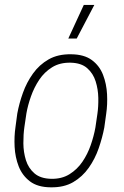

<svg xmlns="http://www.w3.org/2000/svg" viewBox="-20 -762 512 792"><path d="M43.9 -238.3 51.3 -293.5Q59.1 -335.9 74.5 -378.9Q89.8 -421.9 116 -458.5Q142.1 -495.1 180.7 -517.1Q219.2 -539.1 273.9 -538.1Q327.1 -537.6 358.9 -514.2Q390.6 -490.7 405 -453.4Q419.4 -416 421.6 -373.5Q423.8 -331.1 418 -292L410.2 -235.8Q402.3 -194.3 387.2 -150.6Q372.1 -106.9 346.2 -70.1Q320.3 -33.2 282 -10.7Q243.7 11.7 189 10.7Q135.3 10.3 103.5 -13.9Q71.8 -38.1 57.1 -75.7Q42.5 -113.3 40.3 -156.2Q38.1 -199.2 43.9 -238.3ZM88.9 -293.9 80.6 -237.8Q76.2 -207 76.4 -170.7Q76.7 -134.3 86.9 -101.3Q97.2 -68.4 122.1 -46.9Q147 -25.4 190.9 -24.4Q234.4 -23.4 266.4 -43.2Q298.3 -63 319.8 -94.5Q341.3 -126 354.2 -163.3Q367.2 -200.7 373.5 -235.8L381.8 -292.5Q386.2 -322.3 385.5 -358.2Q384.8 -394 374.5 -426.5Q364.3 -459 339.8 -480.7Q315.4 -502.4 271.5 -503.4Q227.1 -504.4 195.1 -484.6Q163.1 -464.8 141.8 -432.9Q120.6 -400.9 107.7 -364.3Q94.7 -327.6 88.9 -293.9ZM261.7 -603 325.7 -741.7H369.1L296.4 -603Z"/></svg>

Font: Roboto Condensed ExtraLight
Style: Italic
Weight: 250
Italic angle: -12°
Designer: Christian Robertson
Foundry: Google
Version: Version 3.008; 2023